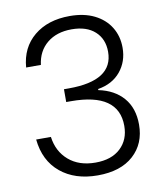

<svg xmlns="http://www.w3.org/2000/svg" viewBox="-83 -798 750 872"><g transform="rotate(-10 292.5 -362.5)"><path d="M50 -204H118Q127 -136 174.5 -95Q222 -54 298 -54Q372 -54 413.5 -93Q455 -132 455 -196Q455 -348 236 -348H214V-407H237Q441 -407 441 -540Q441 -599 402.5 -634Q364 -669 295 -669Q226 -669 182 -633Q138 -597 130 -534H62Q69 -625 132.5 -677.5Q196 -730 297 -730Q363 -730 410.5 -706.5Q458 -683 483.5 -641.5Q509 -600 509 -547Q509 -483 471.5 -437.5Q434 -392 367 -381V-376Q440 -361 481 -313.5Q522 -266 522 -190Q522 -102 463 -48.5Q404 5 298 5Q193 5 126.5 -50Q60 -105 50 -204Z"/></g></svg>

Font: Poppins-Tabular Light
Style: Regular
Weight: 300
Designer: Ninad Kale (Devanagari), Jonny Pinhorn (Latin)
Foundry: Indian Type Foundry
Version: Version 4.004